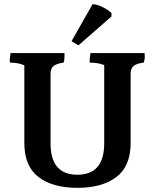

<svg xmlns="http://www.w3.org/2000/svg" viewBox="-20 -984 745 923"><path d="M516 -905 357 -766 324 -786 425 -964Q447 -963 474 -949.5Q501 -936 516 -921ZM675 -729Q676 -722 676 -709.5Q676 -697 671 -683Q638 -679 623 -667.5Q608 -656 608 -628V-297Q608 -185 539.5 -133Q471 -81 352 -81Q233 -81 165 -133Q97 -185 97 -297V-670Q68 -683 28 -683Q27 -687 27 -696.5Q27 -706 31 -729H290Q290 -722 290 -709.5Q290 -697 286 -683Q254 -679 238.5 -667.5Q223 -656 223 -628V-295Q223 -144 352 -144Q481 -144 481 -295V-671Q452 -683 411 -683Q411 -712 415 -729Z"/></svg>

Font: Halant Semibold
Style: Regular
Weight: 600
Version: Version 1.100;PS 1.0;hotconv 1.0.78;makeotf.lib2.5.61930; tt